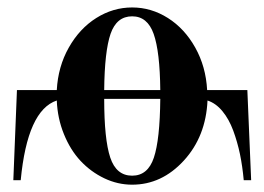

<svg xmlns="http://www.w3.org/2000/svg" viewBox="-20 -488 716 520"><path d="M541 -244.1H649.9L660.2 0H640.1Q636.7 -37.6 629.9 -70.6Q623 -103.5 611.6 -134.5Q600.1 -165.5 582.3 -187Q564.5 -208.5 542 -215.8Q537.6 -118.2 477.8 -53Q418 12.2 337.9 12.2Q298.8 12.2 262.5 -5.1Q226.1 -22.5 198.2 -52.2Q170.4 -82 153.1 -124.8Q135.7 -167.5 133.8 -215.8Q54.2 -189.5 36.1 0H16.1L25.9 -244.1H133.8Q137.2 -307.6 166.3 -359.1Q195.3 -410.6 240.7 -439.2Q286.1 -467.8 337.9 -467.8Q389.6 -467.8 434.8 -439.2Q480 -410.6 508.8 -359.1Q537.6 -307.6 541 -244.1ZM337.9 -12.2Q380.4 -12.2 396.7 -61Q413.1 -109.9 414.1 -220.2H262.2Q262.2 -110.4 278.6 -61.3Q294.9 -12.2 337.9 -12.2ZM337.9 -443.8Q295.9 -443.8 279.5 -396.5Q263.2 -349.1 262.2 -244.1H414.1Q413.1 -348.1 396.2 -396Q379.4 -443.8 337.9 -443.8Z"/></svg>

Font: Flanker Steampunk
Style: Bold
Weight: 700
Designer: Alexey Kryukov, Leonardo Di Lena
Foundry: Alexey Kryukov, Leonardo Di Lena
Version: 1.210